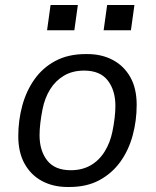

<svg xmlns="http://www.w3.org/2000/svg" viewBox="-20 -737 622 767"><path d="M250 10Q193 10 148.5 -13.5Q104 -37 78.5 -82.5Q53 -128 53 -193Q53 -256 69 -315Q85 -374 118 -420.5Q151 -467 202 -494Q253 -521 322 -521H329Q386 -521 430.5 -497.5Q475 -474 500.5 -429Q526 -384 526 -318Q526 -255 510 -196Q494 -137 461 -91Q428 -45 377.5 -17.5Q327 10 257 10ZM263 -57Q308 -57 342 -76.5Q376 -96 398 -131.5Q420 -167 429 -211Q435 -240 438 -266.5Q441 -293 441 -314Q441 -376 410.5 -415.5Q380 -455 316 -455Q270 -455 236 -435Q202 -415 180.5 -380.5Q159 -346 150 -301Q144 -271 141 -244.5Q138 -218 138 -197Q138 -135 168.5 -96Q199 -57 263 -57ZM168 -616 182 -717H291L277 -616ZM394 -616 408 -717H517L503 -616Z"/></svg>

Font: Chivo Medium Light
Style: Italic
Weight: 300
Italic angle: -8.05°
Version: Version 2.002